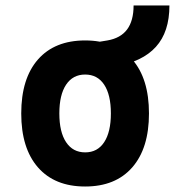

<svg xmlns="http://www.w3.org/2000/svg" viewBox="-20 -676 643 706"><path d="M293 9.8Q181.2 9.8 119.6 -60.5Q58.1 -130.9 58.1 -258.8Q58.1 -387.2 119.6 -457.3Q181.2 -527.3 293 -527.3Q404.8 -527.3 466.3 -457.3Q527.8 -387.2 527.8 -258.8Q527.8 -130.9 466.3 -60.5Q404.8 9.8 293 9.8ZM293.2 -115.7Q338.4 -115.7 363 -153.1Q387.7 -190.5 387.7 -258.9Q387.7 -327.6 363 -364.7Q338.4 -401.9 293 -401.9Q248 -401.9 223.1 -364.7Q198.2 -327.5 198.2 -258.8Q198.2 -190.4 223.1 -153.1Q248 -115.7 293.2 -115.7ZM375 -427.2 345.7 -522.5 375 -527.3Q423.3 -535.6 447.3 -567.6Q471.2 -599.6 471.2 -655.8H603Q603 -558.6 553.2 -503.7Q503.4 -448.7 404.3 -432.1Z"/></svg>

Font: Cascadia Mono
Style: Regular
Weight: 400
Monospace: yes
Designer: Aaron Bell
Foundry: Saja Typeworks
Version: Version 2102.003